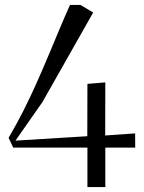

<svg xmlns="http://www.w3.org/2000/svg" viewBox="-20 -763 586 783"><path d="M336.5 0V-161H34L15 -201Q47.5 -256 75.5 -311.5Q103.5 -367 128.2 -422.5Q153 -478 176 -532.8Q199 -587.5 221 -640.2Q243 -693 265.5 -743H308L360 -712L153.5 -347.5L43 -189.5L336 -207.5L336.5 -421L409.5 -427L409 -210.5L531 -219L531.5 -161H409.5V0Z"/></svg>

Font: Merriweather 144pt Light
Style: Regular
Weight: 300
Version: Version 2.100